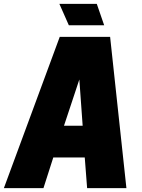

<svg xmlns="http://www.w3.org/2000/svg" viewBox="-60 -970 730 990"><path d="M248 -779.8H507.8L591.8 0H389.2L377 -158.2H214.8L164.1 0H-40ZM246.1 -950.2H439L477.1 -839.8H294.9ZM349.1 -560.1 270 -321.8H366.2Z"/></svg>

Font: Cooper Hewitt
Style: Heavy Italic
Weight: 714
Designer: Village Type and Design LLC
Foundry: Cooper Hewitt Smithsonian Design Museum
Version: 1.000